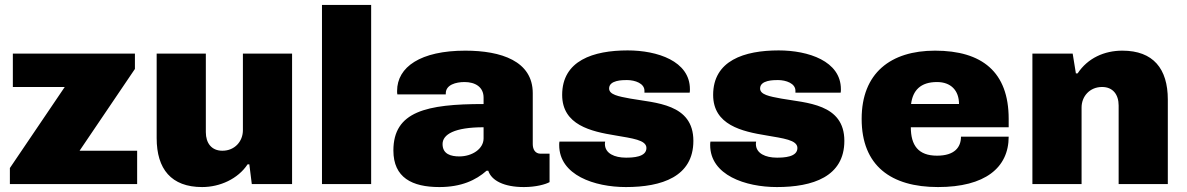

<svg xmlns="http://www.w3.org/2000/svg" viewBox="-20 -745 4805 777"><path d="M20 0H535V-135H302L526 -466V-528H32V-393H242L20 -65Z M798 12C870 12 943 -21 982 -80H989L999 0H1162V-528H963V-218C963 -173 930 -135 880 -135C836 -135 813 -166 813 -210V-528H614V-186C614 -61 673 12 798 12Z M1283 0H1482V-725H1283Z M1758 12C1847 12 1906 -16 1949 -54H1956C1969 -14 2020 12 2100 12C2149 12 2188 1 2204 -8V-123H2168C2146 -123 2136 -140 2136 -162V-368C2136 -498 2008 -540 1863 -540C1682 -540 1587 -474 1587 -377C1587 -372 1587 -368 1588 -363H1784V-367C1784 -402 1825 -413 1860 -413C1903 -413 1937 -393 1937 -350V-324C1706 -324 1572 -294 1572 -136C1572 -26 1648 12 1758 12ZM1839 -112C1805 -112 1771 -121 1771 -162C1771 -201 1819 -230 1937 -230V-185C1937 -142 1890 -112 1839 -112Z M2513 12C2658 12 2786 -30 2786 -175C2786 -326 2632 -328 2531 -346C2482 -355 2445 -362 2445 -387C2445 -421 2500 -421 2517 -421C2551 -421 2588 -407 2588 -378V-370H2771C2772 -373 2772 -380 2772 -384C2772 -498 2640 -541 2520 -541C2381 -541 2255 -500 2255 -361C2255 -239 2372 -213 2470 -197C2538 -185 2596 -179 2596 -146C2596 -109 2541 -107 2513 -107C2467 -107 2429 -124 2428 -161C2428 -164 2428 -168 2429 -172H2244C2243 -167 2243 -162 2243 -158C2243 -36 2386 12 2513 12Z M3124 12C3269 12 3397 -30 3397 -175C3397 -326 3243 -328 3142 -346C3093 -355 3056 -362 3056 -387C3056 -421 3111 -421 3128 -421C3162 -421 3199 -407 3199 -378V-370H3382C3383 -373 3383 -380 3383 -384C3383 -498 3251 -541 3131 -541C2992 -541 2866 -500 2866 -361C2866 -239 2983 -213 3081 -197C3149 -185 3207 -179 3207 -146C3207 -109 3152 -107 3124 -107C3078 -107 3040 -124 3039 -161C3039 -164 3039 -168 3040 -172H2855C2854 -167 2854 -162 2854 -158C2854 -36 2997 12 3124 12Z M3776 12C3966 12 4062 -66 4062 -192H3869C3869 -149 3843 -115 3772 -115C3696 -115 3666 -157 3666 -230H4062V-264C4062 -454 3954 -540 3764 -540C3584 -540 3467 -449 3467 -264C3467 -74 3586 12 3776 12ZM3667 -324C3674 -379 3705 -413 3772 -413C3828 -413 3861 -379 3861 -324Z M4158 0H4357V-310C4357 -355 4390 -393 4440 -393C4484 -393 4507 -362 4507 -318V0H4706V-342C4706 -467 4647 -540 4522 -540C4449 -540 4382 -510 4341 -448H4334L4321 -528H4158Z"/></svg>

Font: Archivo Black
Style: Regular
Weight: 900
Designer: Hector Gatti
Foundry: Omnibus-Type
Version: Version 2.001